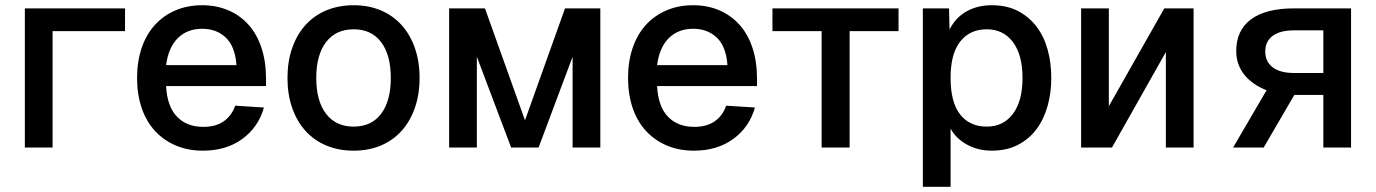

<svg xmlns="http://www.w3.org/2000/svg" viewBox="-20 -564 5260 734"><path d="M75 0V-532H458V-445H181V0Z M756 12Q698 12 651.5 -8Q605 -28 572 -64Q539 -100 521.5 -151.5Q504 -203 504 -266Q504 -329 521.5 -380.5Q539 -432 571.5 -468Q604 -504 650 -524Q696 -544 753 -544Q807 -544 852 -525Q897 -506 929.5 -470Q962 -434 979.5 -381.5Q997 -329 997 -262V-235H615Q619 -157 656.5 -118Q694 -79 757 -79Q805 -79 835.5 -100.5Q866 -122 879 -160L989 -153Q968 -78 906.5 -33Q845 12 756 12ZM884 -315Q879 -386 843.5 -420Q808 -454 753 -454Q696 -454 660 -418.5Q624 -383 615 -315Z M1332 12Q1275 12 1228 -7.5Q1181 -27 1148 -63.5Q1115 -100 1097 -151.5Q1079 -203 1079 -266Q1079 -329 1097 -380.5Q1115 -432 1148 -468.5Q1181 -505 1228 -524.5Q1275 -544 1332 -544Q1389 -544 1435.5 -524.5Q1482 -505 1515 -468.5Q1548 -432 1566 -380.5Q1584 -329 1584 -266Q1584 -203 1566 -151.5Q1548 -100 1515 -63.5Q1482 -27 1435.5 -7.5Q1389 12 1332 12ZM1332 -80Q1400 -80 1437 -129Q1474 -178 1474 -266Q1474 -354 1437 -403Q1400 -452 1332 -452Q1264 -452 1226.5 -403Q1189 -354 1189 -266Q1189 -178 1226.5 -129Q1264 -80 1332 -80Z M1697 0V-532H1834L1987 -104L2140 -532H2275V0H2169V-347L2039 0H1934L1803 -347V0Z M2633 12Q2575 12 2528.5 -8Q2482 -28 2449 -64Q2416 -100 2398.5 -151.5Q2381 -203 2381 -266Q2381 -329 2398.5 -380.5Q2416 -432 2448.5 -468Q2481 -504 2527 -524Q2573 -544 2630 -544Q2684 -544 2729 -525Q2774 -506 2806.5 -470Q2839 -434 2856.5 -381.5Q2874 -329 2874 -262V-235H2492Q2496 -157 2533.5 -118Q2571 -79 2634 -79Q2682 -79 2712.5 -100.5Q2743 -122 2756 -160L2866 -153Q2845 -78 2783.5 -33Q2722 12 2633 12ZM2761 -315Q2756 -386 2720.5 -420Q2685 -454 2630 -454Q2573 -454 2537 -418.5Q2501 -383 2492 -315Z M3121 0V-445H2933V-532H3415V-445H3228V0Z M3508 150V-532H3608L3610 -451Q3633 -497 3675 -520.5Q3717 -544 3771 -544Q3830 -544 3872.5 -521.5Q3915 -499 3943.5 -461Q3972 -423 3985.5 -372.5Q3999 -322 3999 -266Q3999 -210 3985 -159.5Q3971 -109 3943 -71Q3915 -33 3872 -10.5Q3829 12 3771 12Q3720 12 3678 -10.5Q3636 -33 3614 -72V150ZM3752 -80Q3816 -80 3852.5 -129Q3889 -178 3889 -266Q3889 -354 3852.5 -403Q3816 -452 3752 -452Q3688 -452 3651 -405.5Q3614 -359 3614 -266Q3614 -173 3650.5 -126.5Q3687 -80 3752 -80Z M4113 0V-532H4219V-158L4431 -532H4543V0H4437V-365L4231 0Z M4694 0 4822 -219Q4766 -241 4736 -279.5Q4706 -318 4706 -369Q4706 -448 4762.5 -490Q4819 -532 4927 -532H5145V0H5039V-201H4928L4811 0ZM5039 -285V-448H4927Q4874 -448 4845.5 -427Q4817 -406 4817 -367Q4817 -328 4845.5 -306.5Q4874 -285 4927 -285Z"/></svg>

Font: Geist Med
Style: Regular
Weight: 400
Designer: Basement.studio, Andrés Briganti, Mateo Zaragoza
Foundry: Basement.studio, Vercel, Andrés Briganti, Guido Ferreyra, Mateo Zaragoza
Version: Version 1.401